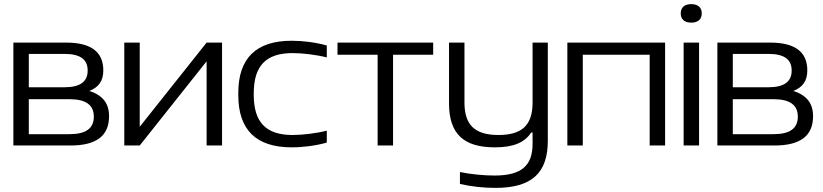

<svg xmlns="http://www.w3.org/2000/svg" viewBox="-20 -707 4000 933"><path d="M45 0H323C448 0 510 -47 510 -142C510 -204 480 -244 414 -265C460 -283 482 -314 482 -365C482 -455 422 -500 302 -500H45ZM120 -55V-225H318C397 -225 436 -197 436 -140C436 -83 397 -55 318 -55ZM120 -283V-445H294C369 -445 406 -419 406 -364C406 -310 369 -283 294 -283Z M584 0H659L984 -409V0H1059V-500H984L659 -91V-500H584Z M1138 -256V-244C1138 -78 1223 9 1397 9C1453 9 1514 1 1568 -14V-72C1517 -59 1450 -51 1402 -51C1272 -51 1213 -113 1213 -247V-253C1213 -387 1272 -449 1402 -449C1450 -449 1517 -441 1568 -428V-486C1514 -501 1453 -509 1397 -509C1223 -509 1138 -422 1138 -256Z M1815 0H1890V-441H2085V-500H1620V-441H1815Z M2642 -23V-500H2568V-209C2568 -99 2517 -51 2402 -51C2288 -51 2237 -99 2237 -209V-500H2162V-205C2162 -57 2232 9 2385 9C2474 9 2530 -14 2561 -63H2568V-8C2568 98 2514 146 2383 146C2332 146 2268 140 2215 129V187C2272 200 2331 206 2388 206C2567 206 2642 131 2642 -23Z M2737 0H2812V-441H3137V0H3212V-500H2737Z M3302 -500V0H3377V-500ZM3288 -641C3288 -614 3306 -597 3339 -597C3372 -597 3390 -614 3390 -641V-643C3390 -670 3372 -687 3339 -687C3306 -687 3288 -670 3288 -643Z M3466 0H3744C3869 0 3931 -47 3931 -142C3931 -204 3901 -244 3835 -265C3881 -283 3903 -314 3903 -365C3903 -455 3843 -500 3723 -500H3466ZM3541 -55V-225H3739C3818 -225 3857 -197 3857 -140C3857 -83 3818 -55 3739 -55ZM3541 -283V-445H3715C3790 -445 3827 -419 3827 -364C3827 -310 3790 -283 3715 -283Z"/></svg>

Font: LT Wave Light
Style: Regular
Weight: 300
Designer: Daniel Lyons
Version: Version 2.5 (Glyphs App)